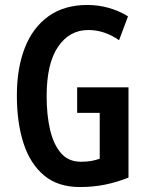

<svg xmlns="http://www.w3.org/2000/svg" viewBox="-20 -744 596 774"><path d="M291 -392H498V-28Q450 -9 402.5 0.5Q355 10 302 10Q214 10 158 -36.5Q102 -83 75 -166Q48 -249 48 -359Q48 -469 80 -551Q112 -633 175.5 -678.5Q239 -724 332 -724Q377 -724 419 -712Q461 -700 496 -678L460 -582Q401 -623 336 -623Q260 -623 214 -555.5Q168 -488 168 -356Q168 -280 182 -220.5Q196 -161 226 -126.5Q256 -92 306 -92Q330 -92 347 -95Q364 -98 382 -104V-289H291Z"/></svg>

Font: Noto Sans Gujarati UI ExtraCondensed SemiBold
Style: Regular
Weight: 600
Width: 2
Designer: Jelle Bosma - Monotype Design Team, Universal Thirst
Foundry: Monotype Imaging Inc.
Version: Version 2.106; ttfautohint (v1.8.4.7-5d5b)